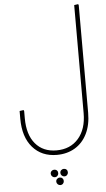

<svg xmlns="http://www.w3.org/2000/svg" viewBox="-72 -795 705 1271"><g transform="rotate(-5 280.5 -159.5)"><path d="M471 -209V-747L498 -751L501 -743V-209ZM271 231Q170 231 110 162Q50 93 50 -29H80Q80 80 131 140.5Q182 201 271 201Q363 201 417 139Q471 77 471 -29H501Q501 52 472 110.5Q443 169 391 200Q339 231 271 231ZM50 -29V-80L77 -84L80 -76V-29ZM471 -29V-358L498 -362L501 -354V-29ZM244 377Q234 377 226.5 369.5Q219 362 219 352Q219 341 226.5 334Q234 327 244 327Q255 327 262 334Q269 341 269 352Q269 362 262 369.5Q255 377 244 377ZM308 377Q298 377 290.5 369.5Q283 362 283 352Q283 341 290.5 334Q298 327 308 327Q319 327 326 334Q333 341 333 352Q333 362 326 369.5Q319 377 308 377ZM276 432Q266 432 258.5 424.5Q251 417 251 407Q251 396 258.5 389Q266 382 276 382Q287 382 294 389Q301 396 301 407Q301 417 294 424.5Q287 432 276 432Z"/></g></svg>

Font: Fustat ExtraLight
Style: Regular
Weight: 250
Designer: Mohamed Gaber, Khaled Hosny, Laura Garcia Mut
Foundry: Kief Type Foundry, Alif Type Foundry, Hard Type Foundry
Version: Version 1.007